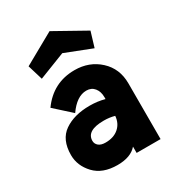

<svg xmlns="http://www.w3.org/2000/svg" viewBox="-179 -842 864 951"><g transform="rotate(-30 253.0 -366.5)"><path d="M252 -612 101 -553 75 -639 252 -738 429 -639 403 -553ZM159 -323 66 -407Q139 -509 262 -509Q346 -509 403.5 -456Q461 -403 461 -319V0H324V-36Q289 5 213 5Q128 5 82.5 -43.5Q37 -92 37 -153Q37 -241 93.5 -280Q150 -319 239 -319Q284 -319 324 -308V-319Q324 -351 307.5 -371.5Q291 -392 262 -392Q207 -392 159 -323ZM263 -220Q164 -220 164 -161Q164 -144 177.5 -132.5Q191 -121 217 -121Q264 -121 292.5 -146Q321 -171 324 -212Q295 -220 263 -220Z"/></g></svg>

Font: LilGrotesk Bold
Style: Regular
Weight: 700
Designer: BSozoo
Foundry: BSozoo
Version: Version 1.001;PS 001.001;hotconv 1.0.70;makeotf.lib2.5.58329